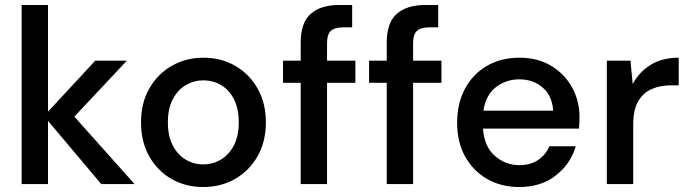

<svg xmlns="http://www.w3.org/2000/svg" viewBox="-20 -740 2773 772"><path d="M67 0V-720H173V-291L363 -496H490L279 -271L521 0H387L173 -254V0Z M797 12Q726 12 669.5 -20.5Q613 -53 580 -111.5Q547 -170 547 -248Q547 -326 580.5 -384.5Q614 -443 671 -475.5Q728 -508 798 -508Q869 -508 925.5 -475.5Q982 -443 1015.5 -384.5Q1049 -326 1049 -248Q1049 -170 1015.5 -111.5Q982 -53 925 -20.5Q868 12 797 12ZM797 -79Q835 -79 867.5 -98Q900 -117 920 -154.5Q940 -192 940 -248Q940 -304 920.5 -341.5Q901 -379 868.5 -398Q836 -417 798 -417Q760 -417 727.5 -398Q695 -379 675 -341.5Q655 -304 655 -248Q655 -192 675 -154.5Q695 -117 727 -98Q759 -79 797 -79Z M1189 0V-407H1118V-496H1189V-568Q1189 -649 1229.5 -684.5Q1270 -720 1344 -720H1396V-630H1360Q1325 -630 1310 -615.5Q1295 -601 1295 -567V-496H1409V-407H1295V0Z M1535 0V-407H1464V-496H1535V-568Q1535 -649 1575.5 -684.5Q1616 -720 1690 -720H1742V-630H1706Q1671 -630 1656 -615.5Q1641 -601 1641 -567V-496H1755V-407H1641V0Z M2068 12Q1995 12 1938.5 -20.5Q1882 -53 1850 -111Q1818 -169 1818 -246Q1818 -324 1849.5 -383Q1881 -442 1937.5 -475Q1994 -508 2069 -508Q2142 -508 2196 -475.5Q2250 -443 2280 -389Q2310 -335 2310 -270Q2310 -260 2309.5 -248.5Q2309 -237 2308 -223H1922Q1927 -151 1969.5 -113.5Q2012 -76 2068 -76Q2113 -76 2143.5 -96.5Q2174 -117 2189 -152H2295Q2275 -82 2215.5 -35Q2156 12 2068 12ZM2068 -421Q2015 -421 1974 -389.5Q1933 -358 1924 -295H2204Q2201 -353 2163 -387Q2125 -421 2068 -421Z M2420 0V-496H2515L2524 -402Q2550 -451 2596.5 -479.5Q2643 -508 2709 -508V-397H2680Q2636 -397 2601.5 -382.5Q2567 -368 2546.5 -333.5Q2526 -299 2526 -238V0Z"/></svg>

Font: DeepMind Sans Medium
Style: Regular
Weight: 500
Designer: Jonny Pinhorn / Modifications: Colophon Foundry
Foundry: Colophon Foundry
Version: Version 1.002; ttfautohint (v1.8.2)